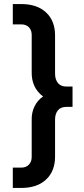

<svg xmlns="http://www.w3.org/2000/svg" viewBox="-20 -765 411 945"><path d="M43 160H85Q163 160 207 118.5Q251 77 251 6V-176Q251 -205 265 -222Q279 -239 307 -239H337V-339H307Q279 -339 265 -356.5Q251 -374 251 -403V-591Q251 -662 207 -703.5Q163 -745 85 -745H43V-645H85Q109 -645 123 -630Q137 -615 136 -589V-412Q134 -334 192 -290Q165 -272 150 -241.5Q135 -211 136 -174V4Q137 29 123 44.5Q109 60 85 60H43Z"/></svg>

Font: Custom Plus Jakarta Sans SemiBold
Style: Regular
Weight: 600
Designer: Gumpita Rahayu & FullSphere
Foundry: Tokotype & FullSphere
Version: Version 1.001;hotconv 1.0.117;makeotfexe 2.5.65602